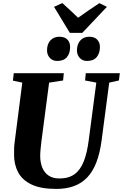

<svg xmlns="http://www.w3.org/2000/svg" viewBox="-20 -1219 800 1249"><path d="M690.5 -681.5 641 -306Q630 -222 606.5 -161.8Q583 -101.5 546.5 -63.8Q510 -26 460 -8Q410 10 346 10Q245 10 185 -18.8Q125 -47.5 98.2 -97.8Q71.5 -148 71.5 -211Q71.5 -230 71.8 -250.2Q72 -270.5 75 -292L125 -681.5L64 -694.5L69.5 -743H395L390.5 -695.5L299.5 -681.5L250 -304Q246.5 -275 244 -249Q241.5 -223 241.5 -204.5Q241.5 -163.5 254.5 -130.2Q267.5 -97 295.2 -77.5Q323 -58 366.5 -58Q427 -58 465.2 -86Q503.5 -114 525.2 -169.8Q547 -225.5 557.5 -309L606.5 -681.5L533.5 -695.5L538 -743H759.5L753.5 -695.5ZM352 -822.5Q322 -822.5 303.8 -842.8Q285.5 -863 286 -893.5Q286.5 -933 308.2 -956.5Q330 -980 367 -980Q402.5 -980 419.8 -960.2Q437 -940.5 436 -911.5Q436 -872 415.2 -847.2Q394.5 -822.5 352 -822.5ZM546 -822.5Q516.5 -822.5 498.2 -842.8Q480 -863 480.5 -893.5Q481.5 -933 503.2 -956.5Q525 -980 561.5 -980Q595.5 -980 613.2 -960.2Q631 -940.5 630 -911.5Q629.5 -872 608.8 -847.2Q588 -822.5 546 -822.5ZM434.5 -1005 331.5 -1174.5 385.5 -1199Q411.5 -1175.5 437.5 -1151.5Q463.5 -1127.5 488 -1103.5Q522 -1128.5 557 -1152Q592 -1175.5 626.5 -1198.5L675.5 -1174.5L515 -1005Z"/></svg>

Font: Merriweather 36pt Black
Style: Italic
Weight: 900
Italic angle: -7.8°
Version: Version 2.101